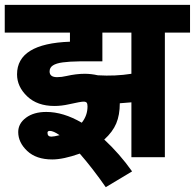

<svg xmlns="http://www.w3.org/2000/svg" viewBox="-55 -653 813 801"><path d="M-35.2 -632.8H737.8V-517.1H632.8V2.9H493.2V-226.1Q475.1 -224.1 444.8 -222.2Q444.8 -173.3 429.9 -137.9Q415 -102.5 379.9 -70.8Q443.8 -11.7 496.1 62L386.2 127.9Q331.5 49.3 277.8 -12.2Q209 12.2 163.1 12.2Q96.2 12.2 58.6 -23.2Q21 -58.6 21 -102.1Q21 -137.7 53.5 -161.9Q85.9 -186 138.2 -186Q209 -186 286.1 -141.1Q310.1 -170.9 310.1 -209Q310.1 -220.2 306.6 -224.6Q303.2 -229 293 -229Q282.2 -229 231.9 -217.8Q201.2 -210.9 171.9 -210.9Q100.6 -210.9 58.3 -251.2Q16.1 -291.5 16.1 -342.8Q16.1 -471.2 236.8 -479V-517.1H-35.2ZM143.1 -99.1Q143.1 -83 159.2 -83Q169.9 -83 192.9 -88.9H193.8Q168 -106.9 152.8 -106.9Q143.1 -106.9 143.1 -99.1ZM353 -338.9Q426.3 -334.5 493.2 -345.2V-517.1H372.1V-397Q317.4 -397.5 276.1 -397Q234.9 -396.5 207.3 -392.8Q179.7 -389.2 165.8 -380.1Q151.9 -371.1 151.9 -355Q151.9 -331.1 183.1 -331.1Q202.1 -331.1 222.2 -335.9Q263.2 -345.2 298.8 -345.2Q325.2 -345.2 353 -338.9Z"/></svg>

Font: LT Superior
Style: Bold
Weight: 400
Designer: Daniel Lyons
Foundry: LyonsType
Version: Version 1.000